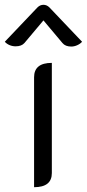

<svg xmlns="http://www.w3.org/2000/svg" viewBox="-69 -771 362 800"><path d="M73 -449Q73 -509 147 -509V-50Q147 9 73 9ZM-4 -578Q-17 -578 -29 -583Q-41 -588 -49 -597L87 -740Q98 -751 112 -751Q126 -751 137 -740L273 -597Q265 -588 252.5 -582.5Q240 -577 228 -577Q203 -577 191 -592L112 -686L33 -592Q21 -578 -4 -578Z"/></svg>

Font: K2D Light
Style: Regular
Weight: 300
Designer: Katatrad Aksorn Co.,Ltd.
Foundry: Cadson Demak Co.,Ltd.
Version: Version 1.000; ttfautohint (v1.6)